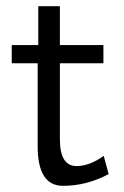

<svg xmlns="http://www.w3.org/2000/svg" viewBox="-20 -591 401 622"><path d="M18 -386V-445H104V-571H174V-445H315V-386H174V-140Q174 -53 228 -53Q270 -53 316 -86L332 -27Q261 11 184 11Q102 11 102 -117V-386Z"/></svg>

Font: CMU Sans Serif
Style: Medium
Weight: 500
Version: Version 0.7.0